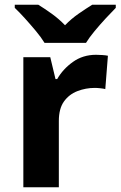

<svg xmlns="http://www.w3.org/2000/svg" viewBox="-20 -786 506 806"><path d="M383 -556Q394 -556 409 -555Q424 -554 433 -552L422 -412Q415 -414 401.5 -415.5Q388 -417 378 -417Q340 -417 305 -403.5Q270 -390 248.5 -360Q227 -330 227 -278V0H78V-546H191L213 -454H220Q244 -496 286 -526Q328 -556 383 -556ZM167 -606Q153 -629 130.5 -656Q108 -683 84.5 -709Q61 -735 42 -753V-766H141Q167 -750 197 -728.5Q227 -707 253 -680Q279 -707 310 -728.5Q341 -750 367 -766H466V-753Q448 -735 424 -709Q400 -683 377.5 -656Q355 -629 341 -606Z"/></svg>

Font: Noto Sans Cham
Style: Bold
Weight: 700
Version: Version 2.002